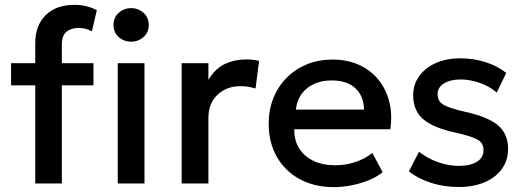

<svg xmlns="http://www.w3.org/2000/svg" viewBox="-20 -755 2158 790"><path d="M125 0V-576Q125 -650 167.8 -692.5Q210.5 -735 286 -735Q313.5 -735 336.2 -729.2Q359 -723.5 378.5 -713L358 -626Q343.5 -634 330 -637Q316.5 -640 303.5 -640Q273 -640 253.8 -624.5Q234.5 -609 234.5 -571.5V-495H364.5V-404H234.5V0ZM25.5 -404V-495H139.5V-404ZM464.5 0V-495H574.5V0ZM519.5 -583.5Q490 -583.5 468.5 -602.5Q447 -621.5 447 -652.5Q447 -683 468.5 -702.2Q490 -721.5 519.5 -721.5Q549 -721.5 570.5 -702.2Q592 -683 592 -652.5Q592 -621.5 570.5 -602.5Q549 -583.5 519.5 -583.5Z M727.5 0V-495H837.5V-426.5Q865.5 -473 905.5 -491.8Q945.5 -510.5 991.5 -510.5Q1006.5 -510.5 1020 -509Q1033.5 -507.5 1046 -504.5L1031.5 -391Q1016.5 -395.5 1001 -398Q985.5 -400.5 970 -400.5Q912.5 -400.5 875 -365.2Q837.5 -330 837.5 -269.5V0Z M1354 15Q1274 15 1213.5 -17.8Q1153 -50.5 1119.2 -109.5Q1085.5 -168.5 1085.5 -246.5Q1085.5 -303.5 1105 -351.8Q1124.5 -400 1160 -435.5Q1195.5 -471 1243.2 -490.5Q1291 -510 1347.5 -510Q1409 -510 1457 -488.2Q1505 -466.5 1536.8 -427.5Q1568.5 -388.5 1581.8 -336.2Q1595 -284 1586 -223H1191Q1190 -178.5 1210.5 -145.2Q1231 -112 1269.2 -93.5Q1307.5 -75 1359.5 -75Q1401.5 -75 1440.8 -87.8Q1480 -100.5 1512 -125.5L1554.5 -46.5Q1530.5 -27 1496.5 -13.2Q1462.5 0.5 1425.5 7.8Q1388.5 15 1354 15ZM1197.5 -304H1478Q1476.5 -360 1442.2 -392Q1408 -424 1345 -424Q1284 -424 1243.8 -392Q1203.5 -360 1197.5 -304Z M1867.5 14.5Q1806 14.5 1752.5 -3Q1699 -20.5 1662.5 -50L1704 -130.5Q1738.5 -103.5 1781.8 -88Q1825 -72.5 1867 -72.5Q1915.5 -72.5 1942.5 -89.5Q1969.5 -106.5 1969.5 -137Q1969.5 -166 1946.2 -179.8Q1923 -193.5 1858 -208.5Q1764.5 -228 1722.2 -263.8Q1680 -299.5 1680 -363Q1680 -407.5 1704.8 -441.8Q1729.5 -476 1773 -495.5Q1816.5 -515 1873.5 -515Q1929 -515 1978 -499.2Q2027 -483.5 2063 -455L2024 -374Q2005.5 -390.5 1981 -402.5Q1956.5 -414.5 1929.2 -421.2Q1902 -428 1875 -428Q1833 -428 1806.8 -411.8Q1780.5 -395.5 1780.5 -367Q1780.5 -337.5 1805.5 -323.5Q1830.5 -309.5 1891.5 -295.5Q1987.5 -274.5 2029 -239.5Q2070.5 -204.5 2070.5 -142.5Q2070.5 -95 2045 -59.8Q2019.5 -24.5 1973.8 -5Q1928 14.5 1867.5 14.5Z"/></svg>

Font: Geologica Thin Roman
Style: Regular
Weight: 400
Version: Version 1.010;gftools[0.9.28]